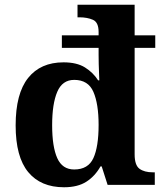

<svg xmlns="http://www.w3.org/2000/svg" viewBox="-20 -780 689 810"><path d="M250 10Q152 10 99 -54Q46 -118 46 -251Q46 -385 98.5 -451Q151 -517 248 -517Q304 -517 338.5 -495.5Q373 -474 394 -441H399Q399 -448 398 -467.5Q397 -487 396.5 -509.5Q396 -532 396 -549V-578H241V-631H396V-645Q396 -686 372 -696.5Q348 -707 315 -707H307V-760H548V-631H635V-578H548V-129Q548 -83 568.5 -68Q589 -53 625 -53H633V0H434L409 -78H404Q381 -37 344.5 -13.5Q308 10 250 10ZM293 -65Q352 -65 374 -113Q396 -161 396 -253Q396 -342 374 -392.5Q352 -443 293 -443Q243 -443 221.5 -392.5Q200 -342 200 -252Q200 -161 221.5 -113Q243 -65 293 -65Z"/></svg>

Font: Noto Serif Ethiopic
Style: Bold
Weight: 700
Designer: Monotype Design Team
Foundry: Monotype Imaging Inc.
Version: Version 2.102; ttfautohint (v1.8.4.7-5d5b)